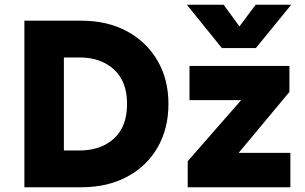

<svg xmlns="http://www.w3.org/2000/svg" viewBox="-20 -787 1282 807"><path d="M82.5 0V-700H322.5Q431.5 -700 513.8 -655.5Q596 -611 642 -532.2Q688 -453.5 688 -350Q688 -246 642.2 -167Q596.5 -88 514 -44Q431.5 0 322.5 0ZM248.5 -154.5H314Q403.5 -154.5 458.8 -204.5Q514 -254.5 514 -350Q514 -445 458.8 -495.2Q403.5 -545.5 314 -545.5H248.5ZM769 0V-109.5L993.5 -366H776.5V-510H1196.5V-400.5L983 -144.5H1200.5V0ZM912.5 -585 765.5 -767H920L986.5 -676L1054.5 -767H1204L1055.5 -585Z"/></svg>

Font: Geologica
Style: Bold
Weight: 700
Designer: Sindre Bremnes, Frode Helland
Foundry: Monokrom Skriftforlag AS
Version: Version 1.010; ttfautohint (v1.8.4.7-5d5b);gftools[0.9.28]